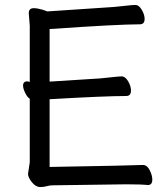

<svg xmlns="http://www.w3.org/2000/svg" viewBox="-20 -738 678 774"><path d="M142 16Q124 16 108.5 -3.5Q93 -23 93 -37L100 -84V-340Q90 -346 81.5 -363.5Q73 -381 73 -393Q73 -410 90 -410L100 -408V-634L96 -685Q96 -705 116 -705Q131 -705 151 -699L171 -692L440 -710Q462 -712 488 -715Q514 -718 526 -718Q540 -718 551.5 -698.5Q563 -679 563 -662Q563 -640 544 -640Q456 -640 180 -621V-409L385 -422Q407 -424 433 -427Q459 -430 471 -430Q485 -430 496.5 -410.5Q508 -391 508 -373Q508 -351 489 -351Q404 -351 180 -338V-65Q523 -71 555 -73H556Q573 -73 583.5 -52Q594 -31 594 -14Q594 8 576 8Q552 5 489 5L195 9Q180 9 168.5 12.5Q157 16 142 16Z"/></svg>

Font: ToneOZ-Pinyin-WenKai-Medium
Style: Medium
Weight: 700
Designer: Fontworks Inc.
Foundry: ToneOZ
Version: Version 0.240331